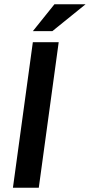

<svg xmlns="http://www.w3.org/2000/svg" viewBox="-20 -886 424 906"><path d="M41 0H163L257 -687H135ZM135 -739H227L384 -866H237Z"/></svg>

Font: Ronzino Medium
Style: Italic
Weight: 500
Italic angle: -7.99998°
Designer: Nunzio Mazzaferro
Foundry: Collletttivo
Version: Version 1.000;Glyphs 3.3 (3337)